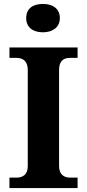

<svg xmlns="http://www.w3.org/2000/svg" viewBox="-20 -955 441 975"><path d="M198 -791C244 -791 284 -814 284 -863C284 -914 244 -935 198 -935C150 -935 113 -914 113 -863C113 -814 150 -791 198 -791ZM28 0H374V-53H336C306 -53 280 -68 280 -112V-599C280 -647 303 -661 336 -661H374V-714H28V-661H64C94 -661 121 -647 121 -600V-111C121 -67 94 -53 64 -53H28Z"/></svg>

Font: Noto Serif Georgian Bold
Style: Regular
Weight: 700
Designer: Monotype Design Team, Akaki Razmadze
Foundry: Google LLC
Version: Version 2.003